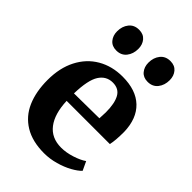

<svg xmlns="http://www.w3.org/2000/svg" viewBox="-236 -892 1001 1001"><g transform="rotate(45 264.5 -392.0)"><path d="M27 -272.5Q27 -361 60.5 -426.2Q94 -491.5 154 -526.5Q214 -561.5 292 -561.5Q391 -561.5 444.8 -510Q498.5 -458.5 501 -363Q501 -299 493 -265.5H174.5Q178 -173 216.5 -122.8Q255 -72.5 326.5 -72.5Q363.5 -72.5 404 -85.5Q444.5 -98.5 468.5 -115.5L491.5 -66.5Q474.5 -48.5 442 -30.5Q409.5 -12.5 367.8 -0.8Q326 11 284.5 11Q197.5 11 139.8 -24.2Q82 -59.5 54.5 -123Q27 -186.5 27 -272.5ZM359.5 -322Q361.5 -350 361.5 -367.5Q361.5 -433.5 342 -468.5Q322.5 -503.5 277.5 -503.5Q230 -503.5 203.2 -462Q176.5 -420.5 174 -320ZM171 -634Q139.5 -634 121.8 -655.2Q104 -676.5 104 -708Q104 -745 124 -770Q144 -795 179.5 -795H180.5Q212 -795 229.8 -774Q247.5 -753 247.5 -721.5Q247.5 -684.5 227.5 -659.2Q207.5 -634 172 -634ZM402 -634Q370.5 -634 352.8 -655.2Q335 -676.5 335 -708Q335 -745 355 -770Q375 -795 410.5 -795H411.5Q443 -795 460.8 -774Q478.5 -753 478.5 -721.5Q478.5 -684.5 458.5 -659.2Q438.5 -634 403 -634Z"/></g></svg>

Font: Merriweather Text
Style: Bold
Weight: 700
Designer: Eben Sorkin
Foundry: Eben Sorkin
Version: Version 2.100